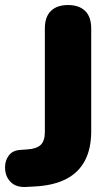

<svg xmlns="http://www.w3.org/2000/svg" viewBox="-35 -734 445 762"><path d="M68 8Q28 10 6.5 -12.5Q-15 -35 -15 -70Q-15 -97 0 -117Q15 -137 45 -139L73 -141Q109 -143 126 -158.5Q143 -174 143 -210V-621Q143 -667 167 -690.5Q191 -714 235 -714Q279 -714 303 -690.5Q327 -667 327 -621V-213Q327 -144 302 -96.5Q277 -49 227.5 -23.5Q178 2 104 6Z"/></svg>

Font: Nunito ExtraLight Black
Style: Regular
Weight: 900
Version: Version 3.602